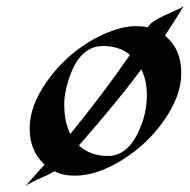

<svg xmlns="http://www.w3.org/2000/svg" viewBox="-20 -570 624 632"><path d="M466.8 -480Q475.1 -498 520 -518.6Q538.1 -526.9 555.7 -534.4Q573.2 -542 584.5 -549.8Q554.2 -500 522.9 -452.6Q576.7 -409.2 576.7 -329.6Q576.7 -254.4 519.5 -172.9Q465.8 -96.2 384.3 -44.9Q300.3 8.3 225.6 8.3Q188.5 8.3 159.2 -6.3Q147 1.5 123 12.2Q79.6 30.8 64 42L126.5 -28.3Q77.6 -73.2 77.6 -147.5Q77.6 -222.7 135.7 -303.7Q189.9 -380.4 271.5 -431.2Q311 -455.6 352.1 -469.7Q393.1 -483.9 422.9 -483.9Q452.6 -483.9 466.8 -480ZM211.4 -128.9Q323.2 -266.1 407.7 -389.6Q372.6 -418.5 318.8 -418.5Q239.7 -418.5 204.6 -303.7Q191.4 -260.7 191.4 -228.5Q191.4 -168 211.4 -128.9ZM239.7 -91.3Q277.3 -56.6 335 -56.6Q396.5 -56.6 432.6 -129.9Q463.4 -190.9 463.4 -256.8Q463.4 -304.7 445.3 -341.8Q362.3 -230.5 239.7 -91.3Z"/></svg>

Font: Fondamento
Style: Italic
Weight: 400
Italic angle: -12°
Version: Version 1.000